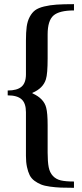

<svg xmlns="http://www.w3.org/2000/svg" viewBox="-20 -749 395 925"><path d="M336.4 155.8Q298.3 155.8 272.9 154.8Q247.6 153.8 220.9 150.1Q194.3 146.5 178 139.9Q161.6 133.3 146.2 122.1Q130.9 110.8 122.8 94.5Q114.7 78.1 109.9 55.2Q105 32.2 105 2V-208.5Q105 -251.5 84 -270.5Q63 -289.6 17.1 -289.6V-313Q62.5 -313 83.7 -331.3Q105 -349.6 105 -391.1V-553.7Q105 -593.8 108.6 -620.6Q112.3 -647.5 123.3 -668Q134.3 -688.5 149.4 -699.7Q164.6 -710.9 192.6 -717.8Q220.7 -724.6 253.2 -726.8Q285.6 -729 336.4 -729V-698.7Q265.6 -698.7 237.5 -674.1Q209.5 -649.4 209.5 -583V-467.8Q209.5 -393.1 201.2 -367.2Q188 -323.7 136.2 -301.8V-299.3Q191.4 -274.9 202.6 -230Q209.5 -203.6 209.5 -146V-14.2Q209.5 30.3 214.6 56.4Q219.7 82.5 234.9 98.6Q250 114.7 273.2 120.1Q296.4 125.5 336.4 125.5Z"/></svg>

Font: Elstob 8pt SemiBold
Style: Regular
Weight: 600
Designer: Peter S. Baker
Version: Version 1.015